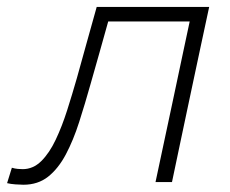

<svg xmlns="http://www.w3.org/2000/svg" viewBox="-60 -514 648 542"><path d="M6 7.5Q-2.5 7.5 -16.2 6.5Q-30 5.5 -40 3L-26.5 -40.5Q-18.5 -38 -9.8 -37.2Q-1 -36.5 4 -36.5Q33.5 -36.5 56.5 -59.2Q79.5 -82 97.2 -119.5Q115 -157 129.5 -202.5Q144 -248 157 -293.5Q171 -344 185.2 -395Q199.5 -446 213 -494.5H530.5Q518.5 -439 507.2 -386Q496 -333 482.5 -270L472 -220.5Q459.5 -160 448.2 -108Q437 -56 425.5 0H379Q391 -56 402 -108Q413 -160 426 -220.5L436.5 -270Q447.5 -322.5 456.8 -365.8Q466 -409 475.5 -453.5H245.5Q233.5 -410.5 221.2 -366.8Q209 -323 196 -278Q180 -221 163.5 -169.5Q147 -118 125.8 -78Q104.5 -38 75.8 -15.2Q47 7.5 6 7.5Z"/></svg>

Font: Commissioner ExtraLight
Style: Italic
Weight: 200
Italic angle: -12°
Designer: Kostas Bartsokas
Foundry: Kostas Bartsokas
Version: Version 1.000; ttfautohint (v1.8.3)